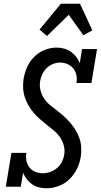

<svg xmlns="http://www.w3.org/2000/svg" viewBox="-20 -997 540 1025"><path d="M229 8Q207 8 187 3Q167 -2 151 -13.5Q135 -25 123 -40.5Q111 -56 103 -75L91 0H11L41 -181H121Q117 -160 121 -139.5Q125 -119 137 -103.5Q149 -88 168 -80Q187 -72 209 -72Q228 -72 248 -79Q268 -86 284.5 -100Q301 -114 310.5 -133Q320 -152 323 -172Q327 -198 320 -222Q313 -246 299.5 -265.5Q286 -285 267.5 -300Q249 -315 230.5 -330Q212 -345 194 -360.5Q176 -376 160.5 -394Q145 -412 133 -432.5Q121 -453 113 -476.5Q105 -500 103.5 -525Q102 -550 106 -576Q111 -607 124.5 -638Q138 -669 162.5 -693.5Q187 -718 218.5 -730.5Q250 -743 282 -743Q303 -743 322.5 -737.5Q342 -732 358 -721Q374 -710 386.5 -694Q399 -678 406 -660L418 -735H498L468 -554H388Q392 -575 388 -595Q384 -615 372 -630.5Q360 -646 341 -654.5Q322 -663 301 -663Q282 -663 263 -655.5Q244 -648 229.5 -634Q215 -620 206 -601Q197 -582 194 -563Q190 -538 196.5 -513.5Q203 -489 216.5 -469.5Q230 -450 248.5 -435Q267 -420 286 -405.5Q305 -391 322.5 -375Q340 -359 355.5 -341Q371 -323 383.5 -302.5Q396 -282 404 -259Q412 -236 413.5 -210.5Q415 -185 411 -159Q406 -127 391 -96Q376 -65 351 -40.5Q326 -16 293.5 -4Q261 8 229 8ZM231 -805 191 -839 305 -977H407L473 -835L425 -809L347 -918Z"/></svg>

Font: Iosevka Curly Slab Medium
Style: Italic
Weight: 500
Italic angle: -9°
Monospace: yes
Designer: Belleve Invis
Foundry: Belleve Invis
Version: Version 22.1.2; ttfautohint (v1.8.4)